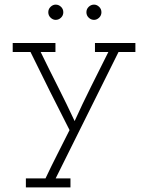

<svg xmlns="http://www.w3.org/2000/svg" viewBox="-20 -561 641 831"><path d="M285 250V211H221Q289 73 357 -62.5Q425 -198 493 -336H566V-375H391V-336H449Q411 -260 373.5 -185Q336 -110 303 -37Q268 -112 230.5 -186Q193 -260 156 -336H220V-375H35V-336H112Q154 -250 196 -166Q238 -82 281 2Q255 54 228.5 106Q202 158 177 211H92V250ZM419 -508Q419 -522 409 -531.5Q399 -541 387 -541Q374 -541 364 -531.5Q354 -522 354 -508Q354 -494 364 -484.5Q374 -475 387 -475Q399 -475 409 -484.5Q419 -494 419 -508ZM254 -508Q254 -522 244 -531.5Q234 -541 221 -541Q209 -541 199 -531.5Q189 -522 189 -508Q189 -494 199 -484.5Q209 -475 221 -475Q234 -475 244 -484.5Q254 -494 254 -508Z"/></svg>

Font: Josefin Slab Thin
Style: Regular
Weight: 400
Version: Version 2.000